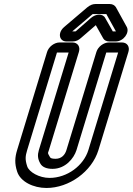

<svg xmlns="http://www.w3.org/2000/svg" viewBox="-20 -903 660 954"><path d="M419 -157C395 -80 314 -19 226 -19C175 -19 124 -48 115 -77C104 -111 106 -127 115 -157L263 -642H321L173 -157C166 -133 167 -114 180 -91C190 -72 213 -64 241 -64C305 -64 347 -116 360 -157L508 -642H567ZM586 -692H521C495 -692 467 -671 459 -645L310 -157C303 -134 286 -114 256 -114C236 -114 230 -118 228 -123C216 -144 217 -139 223 -157L372 -645C380 -671 366 -692 340 -692H276C250 -692 222 -671 214 -645L65 -157C54 -121 52 -91 65 -51C81 0 146 31 211 31C323 31 436 -50 469 -157L618 -645C626 -671 612 -692 586 -692ZM503 -813C492 -836 457 -836 431 -813L357 -748C356 -747 353 -747 353 -747H339L439 -832C440 -832 441 -833 441 -833H509C510 -833 509 -832 509 -832L556 -747H540C539 -747 540 -748 540 -748ZM456 -778 493 -712C498 -703 509 -697 523 -697H555C594 -697 625 -741 610 -769L556 -867C550 -876 540 -883 526 -883H454C440 -883 426 -877 413 -866L299 -769C264 -739 275 -697 310 -697H341C358 -697 371 -704 382 -714Z"/></svg>

Font: DIN Rundschrift
Style: MittelKontKu
Weight: 400
Version: Version 1.027